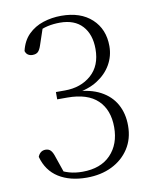

<svg xmlns="http://www.w3.org/2000/svg" viewBox="-84 -802 711 880"><g transform="rotate(-10 271.0 -361.5)"><path d="M249 14Q171 14 118.5 -19Q66 -52 48 -118Q53 -131 62 -138Q71 -145 84 -145Q99 -145 108 -135.5Q117 -126 124 -103L155 -13L119 -47Q145 -32 172.5 -24Q200 -16 234 -16Q319 -16 365.5 -64.5Q412 -113 412 -192Q412 -273 365 -318Q318 -363 224 -363H177V-397H219Q293 -397 341.5 -439.5Q390 -482 390 -560Q390 -628 354 -667.5Q318 -707 250 -707Q220 -707 192.5 -701Q165 -695 134 -678L172 -708L143 -622Q136 -600 127 -591.5Q118 -583 101 -583Q90 -583 81 -588.5Q72 -594 68 -607Q79 -654 108 -682.5Q137 -711 177 -724Q217 -737 261 -737Q351 -737 403 -689Q455 -641 455 -562Q455 -516 432.5 -476.5Q410 -437 367.5 -410Q325 -383 263 -375V-384Q334 -381 381 -356Q428 -331 452 -288Q476 -245 476 -188Q476 -127 446.5 -81.5Q417 -36 366 -11Q315 14 249 14Z"/></g></svg>

Font: Noto Serif SC
Style: Regular
Weight: 200
Designer: Ryoko NISHIZUKA 西塚涼子 (kana & ideographs); Frank Grießhammer (Latin, Greek & Cyrillic); Wenlong ZHANG 张文龙 (bopomofo); San
Foundry: Adobe
Version: Version 2.001;hotconv 1.1.0;makeotfexe 2.6.0